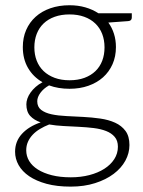

<svg xmlns="http://www.w3.org/2000/svg" viewBox="-20 -526 544 732"><path d="M245 -506Q277.5 -506 305.2 -498Q333 -490 355 -475.5H482.5V-459Q482.5 -446.5 468.5 -445.5L393 -440Q407 -421 414.5 -397.2Q422 -373.5 422 -346.5Q422 -310.5 409 -281.2Q396 -252 372.8 -231.2Q349.5 -210.5 317 -199Q284.5 -187.5 245 -187.5Q202 -187.5 167 -200.5Q146 -188.5 134 -172Q122 -155.5 122 -140Q122 -118.5 137 -107Q152 -95.5 176.8 -90.2Q201.5 -85 233.2 -83.5Q265 -82 297.8 -80.2Q330.5 -78.5 362.2 -74Q394 -69.5 418.8 -58.2Q443.5 -47 458.5 -26.8Q473.5 -6.5 473.5 27Q473.5 58 458 86.5Q442.5 115 413.2 137Q384 159 342.5 172.2Q301 185.5 249.5 185.5Q197 185.5 157.5 174.8Q118 164 91.2 145.8Q64.5 127.5 51 103.5Q37.5 79.5 37.5 52.5Q37.5 13 63.5 -15.5Q89.5 -44 135 -59.5Q110 -68 95.2 -84Q80.5 -100 80.5 -128.5Q80.5 -139 84.5 -150.5Q88.5 -162 96.5 -173.2Q104.5 -184.5 115.8 -194.5Q127 -204.5 142 -212.5Q106.5 -233 86.8 -267Q67 -301 67 -346.5Q67 -382.5 79.8 -411.8Q92.5 -441 115.8 -462Q139 -483 172 -494.5Q205 -506 245 -506ZM429.5 33.5Q429.5 10 417.2 -4.2Q405 -18.5 384.5 -26.5Q364 -34.5 337.2 -37.8Q310.5 -41 281.2 -42.5Q252 -44 222.5 -45.5Q193 -47 167.5 -51.5Q148.5 -44 132.2 -34.2Q116 -24.5 104.5 -12.2Q93 0 86.5 14.8Q80 29.5 80 47Q80 69 91.2 87.8Q102.5 106.5 124.2 120.2Q146 134 177.5 142Q209 150 250 150Q288 150 320.8 141.5Q353.5 133 377.8 117.5Q402 102 415.8 80.5Q429.5 59 429.5 33.5ZM245 -220Q277 -220 302 -229.2Q327 -238.5 344 -255Q361 -271.5 369.8 -294.5Q378.5 -317.5 378.5 -345.5Q378.5 -373.5 369.5 -396.8Q360.5 -420 343.2 -436.5Q326 -453 301.2 -462Q276.5 -471 245 -471Q213.5 -471 188.5 -462Q163.5 -453 146.2 -436.5Q129 -420 120 -396.8Q111 -373.5 111 -345.5Q111 -317.5 120 -294.5Q129 -271.5 146.2 -255Q163.5 -238.5 188.5 -229.2Q213.5 -220 245 -220Z"/></svg>

Font: Lato TR Light
Style: Regular
Weight: 300
Designer: Lukasz Dziedzic
Foundry: Lukasz Dziedzic
Version: Version 1.104 2013